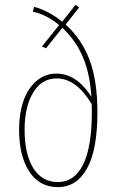

<svg xmlns="http://www.w3.org/2000/svg" viewBox="-20 -766 487 796"><path d="M252 -664.1Q317.9 -605.5 350.8 -519Q383.8 -432.6 383.8 -300.8Q383.8 -144 340.6 -67.1Q297.4 9.8 220.2 9.8Q144 9.8 101.6 -54.4Q59.1 -118.7 59.1 -230Q59.1 -293.5 76.4 -345.2Q93.8 -397 129.6 -429Q165.5 -460.9 213.9 -460.9Q296.9 -460.9 358.9 -365.2Q353 -459 324.7 -527.1Q296.4 -595.2 238.8 -650.9L170.9 -565.9L153.8 -573.2L225.1 -662.1Q174.3 -704.6 116.2 -717.8L121.1 -737.8Q184.6 -720.2 237.8 -675.8L293 -746.1L308.1 -734.9ZM220.2 -11.2Q288.1 -11.2 324.5 -83.7Q360.8 -156.2 360.8 -303.2Q360.8 -327.1 359.9 -335Q295.9 -440.9 214.8 -440.9Q152.3 -440.9 117.2 -381.8Q82 -322.8 82 -229Q82 -126 118.2 -68.6Q154.3 -11.2 220.2 -11.2Z"/></svg>

Font: Fira Sans Compressed Thin
Style: Regular
Weight: 100
Width: 1
Designer: Carrois Corporate & Edenspiekermann AG
Foundry: Carrois Corporate GbR & Edenspiekermann AG
Version: Version 4.203;PS 004.203;hotconv 1.0.88;makeotf.lib2.5.64775